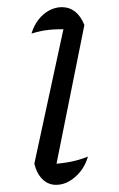

<svg xmlns="http://www.w3.org/2000/svg" viewBox="-20 -511 333 537"><path d="M132 -23 119 -52Q148 -53 174.5 -58Q201 -63 226 -73Q219 -49 205 -31.5Q191 -14 173.5 -4Q156 6 137 6Q115 6 99 -9.5Q83 -25 76 -53L164 -460L175 -429Q140 -430 116.5 -427.5Q93 -425 68 -417Q75 -440 88 -456.5Q101 -473 118 -482Q135 -491 153 -491Q174 -491 190 -478.5Q206 -466 216 -441Z"/></svg>

Font: Piazzolla 8pt ExtraLight
Style: Italic
Weight: 250
Italic angle: -11.3°
Designer: Juan Pablo del Peral
Foundry: Huerta Tipografica
Version: Version 2.001